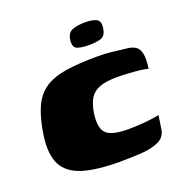

<svg xmlns="http://www.w3.org/2000/svg" viewBox="-105 -639 710 741"><g transform="rotate(-20 250.0 -269.0)"><path d="M265 7Q169 7 112 -11Q55 -29 33.5 -71.5Q12 -114 22 -187Q32 -256 51 -299Q70 -342 103.5 -365Q137 -388 190.5 -396.5Q244 -405 323 -405Q349 -405 374.5 -402.5Q400 -400 440 -395Q460 -393 473.5 -384.5Q487 -376 492 -355Q497 -334 491 -292Q481 -296 458.5 -298.5Q436 -301 411 -302.5Q386 -304 366 -304Q322 -304 295 -294.5Q268 -285 254 -263Q240 -241 234 -202Q229 -164 236.5 -141.5Q244 -119 268.5 -109.5Q293 -100 337 -100Q357 -100 383 -101.5Q409 -103 432 -106Q455 -109 466 -112L458 -59Q454 -26 426 -12.5Q398 1 356 4Q314 7 265 7ZM307 -457Q277 -457 259 -463.5Q241 -470 245 -501Q249 -530 270.5 -537.5Q292 -545 322 -545Q351 -545 367.5 -537Q384 -529 380 -501Q376 -470 357 -463.5Q338 -457 307 -457Z"/></g></svg>

Font: Genos Thin Black
Style: Italic
Weight: 900
Italic angle: -8°
Version: Version 1.010